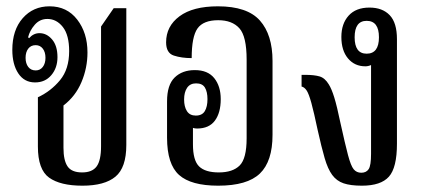

<svg xmlns="http://www.w3.org/2000/svg" viewBox="-20 -578 1346 608"><path d="M241 10Q171 10 135.5 -15.5Q100 -41 100 -114V-270Q141 -289 170 -324Q199 -359 199 -416Q199 -467 179 -492.5Q159 -518 130 -518Q106 -518 90 -499.5Q74 -481 69 -460L72 -457Q86 -473 105 -473Q128 -473 145 -453Q162 -433 162 -397Q162 -363 142.5 -340Q123 -317 91 -317Q57 -317 38 -345.5Q19 -374 19 -420Q19 -483 52 -520.5Q85 -558 137 -558Q192 -558 224.5 -516Q257 -474 257 -412Q257 -363 238 -318Q219 -273 181 -244V-110Q181 -70 194 -51Q207 -32 240 -32Q272 -32 286 -51Q300 -70 300 -115V-494L340 -552H380V-119Q380 -47 345.5 -18.5Q311 10 241 10ZM93 -355Q107 -355 115.5 -366Q124 -377 124 -395Q124 -413 115.5 -424Q107 -435 93 -435Q78 -435 69.5 -424Q61 -413 61 -395Q61 -377 69.5 -366Q78 -355 93 -355Z M671 10Q585 10 547 -24Q509 -58 509 -142V-257Q509 -309 533 -332.5Q557 -356 597 -356Q638 -356 658.5 -330.5Q679 -305 679 -264Q679 -221 660.5 -196Q642 -171 604 -171Q597 -171 591 -173V-121Q591 -70 610.5 -51Q630 -32 673 -32Q717 -32 739 -54Q761 -76 761 -140V-389Q761 -463 738 -488.5Q715 -514 671 -514Q624 -514 605.5 -488Q587 -462 587 -394Q555 -394 530.5 -402Q506 -410 506 -444Q506 -495 548.5 -526.5Q591 -558 670 -558Q763 -558 803 -513Q843 -468 843 -385V-151Q843 -67 803 -28.5Q763 10 671 10ZM600 -212Q620 -212 628.5 -226Q637 -240 637 -264Q637 -287 629 -300.5Q621 -314 601 -314Q582 -314 572.5 -300Q563 -286 563 -263Q563 -240 572 -226Q581 -212 600 -212Z M1126 10Q1090 10 1068 2.5Q1046 -5 1032 -24Q1018 -43 1008 -77.5Q998 -112 986 -166Q974 -223 966 -252Q958 -281 951 -291.5Q944 -302 935 -304V-341H946Q975 -341 992 -336Q1009 -331 1021 -311Q1030 -297 1038.5 -269.5Q1047 -242 1058 -189Q1073 -121 1082 -87Q1091 -53 1100 -42Q1109 -31 1124 -31Q1140 -31 1147.5 -42.5Q1155 -54 1155 -91V-372Q1146 -368 1137 -368Q1103 -368 1082 -393Q1061 -418 1061 -461Q1061 -503 1084 -528.5Q1107 -554 1150 -554Q1191 -554 1214 -530Q1237 -506 1237 -454V-123Q1237 -47 1211.5 -18.5Q1186 10 1126 10ZM1141 -408Q1180 -408 1180 -460Q1180 -512 1141 -512Q1103 -512 1103 -460Q1103 -408 1141 -408Z"/></svg>

Font: Noto Serif Thai ExtraCondensed
Style: Regular
Weight: 400
Width: 2
Designer: Monotype Design Team
Foundry: Monotype Imaging Inc.
Version: Version 2.002; ttfautohint (v1.8.4.7-5d5b)